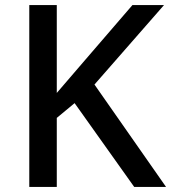

<svg xmlns="http://www.w3.org/2000/svg" viewBox="-20 -734 672 754"><path d="M632 0H507L273 -329L203 -271V0H95V-714H203V-369Q229 -399 255 -429.5Q281 -460 307 -490L500 -714H624L351 -402Z"/></svg>

Font: Noto Sans Tamil Medium
Style: Regular
Weight: 500
Designer: Jelle Bosma - Monotype Design Team
Foundry: Monotype Imaging Inc.
Version: Version 2.004; ttfautohint (v1.8.4.7-5d5b)